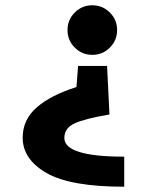

<svg xmlns="http://www.w3.org/2000/svg" viewBox="-20 -593 560 728"><path d="M66 0ZM395 -159Q301 -143 262.5 -125Q224 -107 224 -70Q224 1 451 1V115Q247 115 156.5 63Q66 11 66 -71Q66 -139 119 -185.5Q172 -232 270 -263L276 -343H386ZM424 -479Q424 -440 396.5 -412.5Q369 -385 330 -385Q291 -385 263.5 -412.5Q236 -440 236 -479Q236 -518 263.5 -545.5Q291 -573 330 -573Q369 -573 396.5 -545.5Q424 -518 424 -479Z"/></svg>

Font: Martel Sans ExtraBold
Style: Regular
Weight: 800
Designer: Dan Reynolds and Mathieu Réguer
Foundry: Dan Reynolds and Mathieu Réguer
Version: Version 1.002; ttfautohint (v1.1) -l 5 -r 5 -G 72 -x 0 -D la